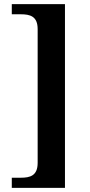

<svg xmlns="http://www.w3.org/2000/svg" viewBox="-20 -780 434 928"><path d="M37 128H294V-760H37V-711H80C125 -711 162 -702 162 -639V7C162 70 125 79 80 79H37Z"/></svg>

Font: Noto Serif Tamil SemiBold
Style: Regular
Weight: 600
Designer: Indian Type Foundry, Tom Grace, and the Monotype Design Team
Foundry: Monotype Imaging Inc.
Version: Version 2.004